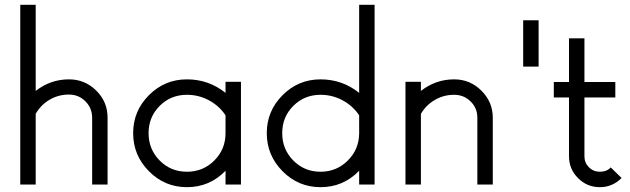

<svg xmlns="http://www.w3.org/2000/svg" viewBox="-20 -765 2612 796"><path d="M266 -436Q332 -436 379 -389.5Q426 -343 426 -277V0H362V-277Q362 -317 334 -345Q306 -373 266 -373Q222 -373 185.5 -351.5Q149 -330 128 -293V0H64V-745H128V-388Q189 -436 266 -436Z M755 -436Q845 -436 915 -380V-426H979V0H915V-57Q849 11 755 11Q663 11 597.5 -55Q532 -121 532 -213Q532 -305 597.5 -370.5Q663 -436 755 -436ZM755 -372Q688 -372 642 -326Q596 -280 596 -213Q596 -146 642 -99.5Q688 -53 755 -53Q822 -53 868.5 -99.5Q915 -146 915 -213V-287Q889 -326 846.5 -349Q804 -372 755 -372Z M1469 -745H1533V0H1469V-57Q1403 11 1309 11Q1217 11 1151.5 -55Q1086 -121 1086 -213Q1086 -305 1151.5 -370.5Q1217 -436 1309 -436Q1399 -436 1469 -380ZM1309 -372Q1242 -372 1196 -326Q1150 -280 1150 -213Q1150 -146 1196 -99.5Q1242 -53 1309 -53Q1375 -53 1421.5 -99Q1468 -145 1469 -211V-287Q1443 -326 1400.5 -349Q1358 -372 1309 -372Z M1863 -436Q1929 -436 1976 -389Q2023 -342 2023 -277V0H1959V-277Q1959 -317 1931 -344.5Q1903 -372 1863 -372Q1819 -372 1782.5 -350.5Q1746 -329 1725 -293V0H1661V-426H1725V-388Q1786 -436 1863 -436Z M2149 -681H2213V-489H2149Z M2403 -361V-117Q2403 -90 2421.5 -71.5Q2440 -53 2467 -53Q2496 -53 2512 -71L2557 -27Q2519 11 2467 11Q2414 11 2376.5 -26.5Q2339 -64 2339 -117V-361H2276V-425H2339V-606H2403V-425H2531V-361Z"/></svg>

Font: Timtura
Style: Regular
Weight: 400
Version: Version 1.0